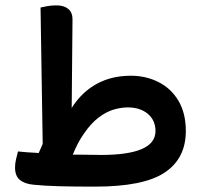

<svg xmlns="http://www.w3.org/2000/svg" viewBox="-20 -695 765 715"><path d="M139 -159 131 -667Q139 -669 155.5 -672Q172 -675 190 -675Q218 -675 234 -662Q250 -649 250 -623L247 -293Q277 -341 321 -371Q383 -413 467 -413Q524 -413 571 -389Q618 -365 645 -319Q672 -273 672 -207Q672 -105 593.5 -52.5Q515 0 334 0Q254 0 199.5 -1.5Q145 -3 106 -7Q72 -10 54 -25Q36 -40 36 -71Q36 -86 39.5 -101Q43 -116 47 -131Q84 -127 114 -126Q119 -125 124 -125ZM356 -118Q457 -118 508 -140Q559 -162 559 -207Q559 -247 530.5 -271Q502 -295 456 -295Q431 -295 403.5 -287Q376 -279 347.5 -257.5Q319 -236 293 -198Q270 -166 251 -119Q267 -119 283 -119Q317 -118 356 -118Z"/></svg>

Font: Baloo Bhaijaan 2 SemiBold
Style: Regular
Weight: 600
Designer: Sanskriti Dholi, Noopur Datye and Ek Type
Foundry: Ek Type
Version: Version 1.700